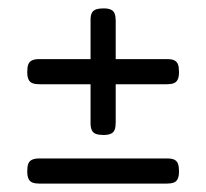

<svg xmlns="http://www.w3.org/2000/svg" viewBox="-20 -427 492 458"><path d="M75 -226Q64 -226 57.5 -228.5Q51 -231 48 -237.5Q45 -244 45 -255Q45 -267 47.5 -273.5Q50 -280 56.5 -283Q63 -286 73 -286H379Q390 -286 396 -283Q402 -280 404.5 -273.5Q407 -267 407 -255Q407 -244 404 -237.5Q401 -231 394.5 -228.5Q388 -226 377 -226ZM227 -105Q216 -105 209 -107.5Q202 -110 199 -116.5Q196 -123 196 -133V-379Q196 -390 199 -396Q202 -402 209 -404.5Q216 -407 227 -407Q238 -407 244.5 -404Q251 -401 253.5 -394.5Q256 -388 256 -377V-135Q256 -124 253.5 -117.5Q251 -111 244.5 -108Q238 -105 227 -105ZM75 11Q64 11 57.5 8.5Q51 6 48 -0.5Q45 -7 45 -18Q45 -30 47.5 -36.5Q50 -43 56.5 -46Q63 -49 73 -49H379Q390 -49 396 -46Q402 -43 404.5 -36.5Q407 -30 407 -18Q407 -7 404 -0.5Q401 6 394.5 8.5Q388 11 377 11Z"/></svg>

Font: Fredoka Condensed Light
Style: Regular
Weight: 300
Width: 3
Designer: Ben Nathan
Foundry: Milena B. Brandão, Ben Nathan
Version: Version 2.001